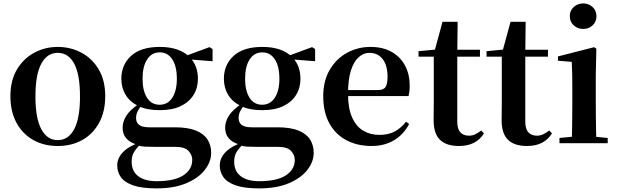

<svg xmlns="http://www.w3.org/2000/svg" viewBox="-20 -821 3538 1101"><path d="M311 16.2Q231.7 16.2 170.5 -18.3Q109.3 -52.8 74.5 -117Q39.6 -181.2 39.6 -269.8Q39.6 -359.1 76.8 -422Q114 -484.9 175.9 -518.4Q237.8 -551.9 311 -551.9Q385.1 -551.9 447.1 -518.8Q509 -485.6 546.2 -422.7Q583.4 -359.8 583.4 -269.8Q583.4 -180.5 548 -116.3Q512.6 -52 451.4 -17.9Q390.2 16.2 311 16.2ZM311 -17.5Q372 -17.5 405.4 -80.1Q438.7 -142.6 438.7 -268.1Q438.7 -394.2 405.4 -456.1Q372 -518 311 -518Q250.7 -518 217 -456.1Q183.2 -394.2 183.2 -268.1Q183.2 -142.6 217 -80.1Q250.7 -17.5 311 -17.5Z M877.8 259.3Q791.7 259.3 742.2 241.5Q692.8 223.8 672.5 193.9Q652.2 164.1 652.2 128Q652.2 85.1 686.1 50.6Q719.9 16.2 788.3 -7.2L791.4 -0.8Q763.7 27 749.3 49.7Q734.9 72.4 734.9 106.1Q734.9 160.8 772.7 189.4Q810.5 218 878.1 218Q980.2 218 1031.3 184.5Q1082.4 151 1082.4 95.5Q1082.4 68.3 1061.4 44.8Q1040.4 21.2 985.8 21.2H870.7Q832.6 21.2 809.6 19.9Q786.7 18.5 765.4 11.6V8.1Q683.1 -15.7 683.1 -88.6Q683.1 -123.2 704.3 -157.2Q725.5 -191.1 779.2 -227.3V-236.3L798.8 -226.5Q779.3 -202.1 769.8 -184.1Q760.3 -166 760.3 -143Q760.3 -118.4 777.9 -104.7Q795.6 -91 835.8 -91H982.1Q1057.5 -91 1103.2 -72.5Q1148.8 -54 1169.9 -21.1Q1190.9 11.8 1190.9 55.3Q1190.9 106.6 1154.4 153.4Q1118 200.2 1048 229.8Q978 259.3 877.8 259.3ZM895.3 -189.2Q823.3 -189.2 774.3 -212.6Q725.4 -236.1 700.6 -276.7Q675.8 -317.3 675.8 -369.1Q675.8 -449.4 731.6 -500.6Q787.5 -551.9 896.1 -551.9Q954.8 -551.9 997.7 -536.6Q1040.6 -521.4 1066.6 -494L1070.7 -489.8Q1114.9 -443.3 1114.9 -369.1Q1114.9 -317.3 1089.9 -276.7Q1065 -236.1 1016.4 -212.6Q967.8 -189.2 895.3 -189.2ZM895.1 -220.4Q942.1 -220.4 968.1 -260.8Q994.1 -301.2 994.1 -369.4Q994.1 -441.2 967.8 -481Q941.4 -520.7 896.3 -520.7Q850 -520.7 823.8 -480.5Q797.5 -440.2 797.5 -369.1Q797.5 -300.9 822.9 -260.6Q848.3 -220.4 895.1 -220.4ZM1033.2 -482.9V-498.4H1039.2L1181.6 -550.8L1199 -539.8V-469.9Z M1465.8 259.3Q1379.7 259.3 1330.2 241.5Q1280.8 223.8 1260.5 193.9Q1240.2 164.1 1240.2 128Q1240.2 85.1 1274.1 50.6Q1307.9 16.2 1376.3 -7.2L1379.4 -0.8Q1351.7 27 1337.3 49.7Q1322.9 72.4 1322.9 106.1Q1322.9 160.8 1360.7 189.4Q1398.5 218 1466.1 218Q1568.2 218 1619.3 184.5Q1670.4 151 1670.4 95.5Q1670.4 68.3 1649.4 44.8Q1628.4 21.2 1573.8 21.2H1458.7Q1420.6 21.2 1397.6 19.9Q1374.7 18.5 1353.4 11.6V8.1Q1271.1 -15.7 1271.1 -88.6Q1271.1 -123.2 1292.3 -157.2Q1313.5 -191.1 1367.2 -227.3V-236.3L1386.8 -226.5Q1367.3 -202.1 1357.8 -184.1Q1348.3 -166 1348.3 -143Q1348.3 -118.4 1365.9 -104.7Q1383.6 -91 1423.8 -91H1570.1Q1645.5 -91 1691.2 -72.5Q1736.8 -54 1757.9 -21.1Q1778.9 11.8 1778.9 55.3Q1778.9 106.6 1742.4 153.4Q1706 200.2 1636 229.8Q1566 259.3 1465.8 259.3ZM1483.3 -189.2Q1411.3 -189.2 1362.3 -212.6Q1313.4 -236.1 1288.6 -276.7Q1263.8 -317.3 1263.8 -369.1Q1263.8 -449.4 1319.6 -500.6Q1375.5 -551.9 1484.1 -551.9Q1542.8 -551.9 1585.7 -536.6Q1628.6 -521.4 1654.6 -494L1658.7 -489.8Q1702.9 -443.3 1702.9 -369.1Q1702.9 -317.3 1677.9 -276.7Q1653 -236.1 1604.4 -212.6Q1555.8 -189.2 1483.3 -189.2ZM1483.1 -220.4Q1530.1 -220.4 1556.1 -260.8Q1582.1 -301.2 1582.1 -369.4Q1582.1 -441.2 1555.8 -481Q1529.4 -520.7 1484.3 -520.7Q1438 -520.7 1411.8 -480.5Q1385.5 -440.2 1385.5 -369.1Q1385.5 -300.9 1410.9 -260.6Q1436.3 -220.4 1483.1 -220.4ZM1621.2 -482.9V-498.4H1627.2L1769.6 -550.8L1787 -539.8V-469.9Z M2110.2 16.2Q2029.8 16.2 1967.2 -16.5Q1904.6 -49.1 1869.1 -113Q1833.6 -176.9 1833.6 -268.8Q1833.6 -358.8 1871.6 -422.2Q1909.5 -485.7 1971.2 -518.8Q2032.9 -551.9 2103.4 -551.9Q2177.1 -551.9 2227.5 -522.5Q2277.8 -493.1 2303.6 -443.2Q2329.4 -393.3 2329.4 -330.9Q2329.4 -296.1 2322.7 -270.2H1892.1V-304.6H2147.4Q2179.5 -304.6 2190.9 -322.2Q2202.3 -339.8 2202.3 -380.4Q2202.3 -446.3 2174.2 -482.2Q2146.1 -518 2098.1 -518Q2064.7 -518 2036.6 -492.9Q2008.6 -467.8 1992.1 -416Q1975.7 -364.1 1975.7 -282.7Q1975.7 -200.5 1998.9 -148.2Q2022 -95.8 2062.8 -71.7Q2103.5 -47.5 2155.4 -47.5Q2208.4 -47.5 2244.9 -67.7Q2281.3 -87.9 2308.2 -123.2L2326.1 -109.9Q2294.6 -49.8 2239.7 -16.8Q2184.7 16.2 2110.2 16.2Z M2535.4 -496.1V-535.7H2732.2V-496.1ZM2611.1 16.2Q2539.7 16.2 2503.1 -19.3Q2466.5 -54.8 2466.5 -131.7Q2466.5 -159.8 2467 -182.4Q2467.5 -205 2467.5 -234.7V-496.1H2380V-527.5L2489.7 -538L2471.1 -525.2L2517.5 -695.8H2604.3L2602.2 -519.3V-508.7V-123.8Q2602.2 -81.6 2619.7 -62.3Q2637.2 -43 2668.3 -43Q2688.4 -43 2704 -50.4Q2719.7 -57.9 2739.7 -72.5L2755.2 -56Q2733.7 -21.1 2698.3 -2.5Q2662.9 16.2 2611.1 16.2Z M2925.4 -496.1V-535.7H3122.2V-496.1ZM3001.1 16.2Q2929.7 16.2 2893.1 -19.3Q2856.5 -54.8 2856.5 -131.7Q2856.5 -159.8 2857 -182.4Q2857.5 -205 2857.5 -234.7V-496.1H2770V-527.5L2879.7 -538L2861.1 -525.2L2907.5 -695.8H2994.3L2992.2 -519.3V-508.7V-123.8Q2992.2 -81.6 3009.7 -62.3Q3027.2 -43 3058.3 -43Q3078.4 -43 3094 -50.4Q3109.7 -57.9 3129.7 -72.5L3145.2 -56Q3123.7 -21.1 3088.3 -2.5Q3052.9 16.2 3001.1 16.2Z M3188.2 0V-29.9L3294.8 -40.2H3356.8L3464.8 -29.9V0ZM3258.6 0Q3259.6 -25.5 3260.3 -67.4Q3260.9 -109.4 3261.4 -154.8Q3261.9 -200.3 3261.9 -234.8V-308Q3261.9 -358.3 3261.3 -394.3Q3260.6 -430.4 3258.6 -466.2L3179.5 -472.9V-497.4L3387.1 -550.4L3399.8 -541.7L3396.4 -387.9V-234.8Q3396.4 -200.3 3396.9 -154.8Q3397.4 -109.4 3398.2 -67.4Q3399.1 -25.5 3400.1 0ZM3323.8 -655Q3292.6 -655 3270 -675.4Q3247.5 -695.9 3247.5 -728.8Q3247.5 -760.3 3270 -780.9Q3292.6 -801.4 3323.8 -801.4Q3355.5 -801.4 3377.9 -780.9Q3400.3 -760.3 3400.3 -728.8Q3400.3 -695.9 3377.9 -675.4Q3355.5 -655 3323.8 -655Z"/></svg>

Font: Early Summer Mincho VF
Style: Regular
Weight: 250
Designer: GuiWonder
Version: Version 1.002